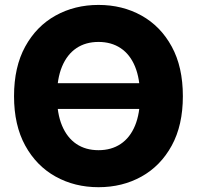

<svg xmlns="http://www.w3.org/2000/svg" viewBox="-20 -758 809 788"><path d="M621.6 -416.5V-311H162.6V-416.5ZM384.3 10.3Q286.6 10.3 208 -33.4Q129.4 -77.1 83.5 -160.6Q37.6 -244.1 37.6 -363.3Q37.6 -483.4 83.5 -566.9Q129.4 -650.4 208 -694.1Q286.6 -737.8 384.3 -737.8Q482.4 -737.8 560.8 -694.1Q639.2 -650.4 684.8 -566.9Q730.5 -483.4 730.5 -363.3Q730.5 -243.7 684.8 -160.4Q639.2 -77.1 560.8 -33.4Q482.4 10.3 384.3 10.3ZM384.3 -141.6Q437 -141.6 475.3 -167.2Q513.7 -192.9 534.2 -242.4Q554.7 -292 554.7 -363.3Q554.7 -435.1 534.2 -484.9Q513.7 -534.7 475.3 -560.3Q437 -585.9 384.3 -585.9Q331.5 -585.9 293.5 -560.3Q255.4 -534.7 234.6 -484.9Q213.9 -435.1 213.9 -363.3Q213.9 -292 234.6 -242.4Q255.4 -192.9 293.5 -167.2Q331.5 -141.6 384.3 -141.6Z"/></svg>

Font: Inter 17pt ExtraBold
Style: Regular
Weight: 800
Version: Version 4.001;git-66647c0bb